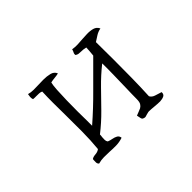

<svg xmlns="http://www.w3.org/2000/svg" viewBox="-105 -955 1211 1211"><g transform="rotate(-45 500.0 -350.0)"><path d="M821 -631Q796 -626 777.5 -614Q759 -602 740 -590Q741 -516 741 -434Q741 -352 740 -269.5Q739 -187 735 -112Q745 -94 767 -87.5Q789 -81 810 -74Q811 -54 797 -47Q783 -40 762 -39Q750 -39 737.5 -40Q725 -41 712 -42Q700 -43 688.5 -44Q677 -45 668 -45Q662 -45 656 -43Q650 -41 644 -40Q636 -37 629 -35.5Q622 -34 616 -37Q603 -39 600.5 -52.5Q598 -66 595 -79Q609 -85 620.5 -89Q632 -93 642 -98Q654 -105 661 -117Q668 -129 668 -156Q668 -172 668.5 -198Q669 -224 670 -254Q671 -306 672.5 -364Q674 -422 673 -467Q614 -420 562 -366.5Q510 -313 458 -260Q406 -207 346 -160Q346 -155 345.5 -149.5Q345 -144 344 -139Q343 -126 343 -114.5Q343 -103 350 -94Q365 -88 382 -85Q399 -82 412.5 -74.5Q426 -67 428 -49Q398 -39 369 -38.5Q340 -38 312 -40Q287 -41 262.5 -41Q238 -41 213 -34Q204 -41 203.5 -53Q203 -65 204 -75Q205 -80 205 -82Q216 -90 237 -91.5Q258 -93 272 -104Q279 -176 279.5 -253Q280 -330 279 -406Q278 -458 278 -509Q278 -560 280 -609Q270 -614 257.5 -614.5Q245 -615 232 -615Q225 -615 218 -615Q211 -615 205 -616Q201 -628 202 -639.5Q203 -651 205 -660V-661Q226 -655 250 -655Q274 -655 299 -656Q309 -656 318.5 -656.5Q328 -657 337 -657Q369 -657 395 -650.5Q421 -644 431 -620Q415 -616 396.5 -614.5Q378 -613 361 -609Q356 -590 353.5 -550Q351 -510 350 -460.5Q349 -411 349 -362Q349 -313 350 -277Q350 -264 350 -253Q350 -242 350 -234Q434 -307 511.5 -385.5Q589 -464 668 -542Q671 -565 671.5 -580.5Q672 -596 673 -609Q661 -612 651 -613Q641 -614 632 -614Q620 -614 610 -615.5Q600 -617 591 -624Q590 -633 592 -638.5Q594 -644 597 -649Q598 -652 599.5 -655.5Q601 -659 602 -664Q625 -660 648.5 -661Q672 -662 695 -664Q706 -664 716 -665Q726 -666 735 -666Q764 -667 787 -660.5Q810 -654 821 -631Z"/></g></svg>

Font: Yuji Boku
Style: Regular
Weight: 400
Designer: Kataoka Yuji
Foundry: Kinuta Font Factory
Version: Version 3.002